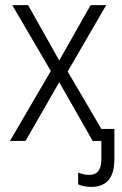

<svg xmlns="http://www.w3.org/2000/svg" viewBox="-20 -552 476 752"><path d="M337 180Q428 180 428 72V-47H377L245 -272L396 -532H335L212 -315L90 -532H28L179 -274L19 0H80L212 -230L343 0H377V71Q377 133 330 133Q309 133 286 124V170Q308 180 337 180Z"/></svg>

Font: Noto Sans UI SemiCondensed Light
Style: Regular
Weight: 300
Width: 4
Designer: Monotype Design Team
Foundry: Monotype Imaging Inc.
Version: Version 1.901